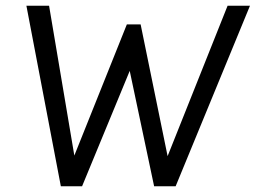

<svg xmlns="http://www.w3.org/2000/svg" viewBox="-20 -649 891 669"><path d="M72 -629H151L239 -107L422 -564H470L564 -105L773 -629H851L592 0H517L432 -402L266 0H192Z"/></svg>

Font: Karla
Style: Italic
Weight: 400
Italic angle: -8°
Designer: Jonathan Pinhorn
Version: Version 2.004;gftools[0.9.33]